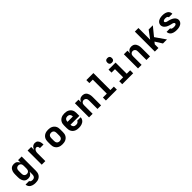

<svg xmlns="http://www.w3.org/2000/svg" viewBox="505 -2761 4991 4991"><g transform="rotate(-45 3000.0 -266.0)"><path d="M298 223Q273 223 248 220.5Q223 218 198.5 210.5Q174 203 152 190.5Q130 178 113.5 159.5Q97 141 87.5 117Q78 93 77 68H209Q210 81 220.5 91Q231 101 244 105.5Q257 110 270.5 111.5Q284 113 298 113Q318 113 337 105Q356 97 368 81Q380 65 384.5 45Q389 25 389 5V-95Q380 -73 365.5 -53Q351 -33 331.5 -18.5Q312 -4 288 2Q264 8 239 8Q213 8 187.5 1Q162 -6 141.5 -22Q121 -38 107 -60.5Q93 -83 85 -107.5Q77 -132 74 -158Q71 -184 71 -210V-310Q71 -336 74 -362Q77 -388 85 -412.5Q93 -437 107 -459.5Q121 -482 141.5 -498Q162 -514 187.5 -521Q213 -528 239 -528Q264 -528 288 -522Q312 -516 331.5 -501.5Q351 -487 365.5 -467Q380 -447 389 -425V-520H521V5Q521 35 515.5 64Q510 93 496.5 119.5Q483 146 461.5 166.5Q440 187 413 200Q386 213 356.5 218Q327 223 298 223ZM296 -102Q316 -102 335.5 -110Q355 -118 367.5 -134Q380 -150 384.5 -170Q389 -190 389 -210V-310Q389 -330 384.5 -350Q380 -370 367.5 -386Q355 -402 335.5 -410Q316 -418 296 -418Q276 -418 256.5 -410Q237 -402 224.5 -386Q212 -370 207.5 -350Q203 -330 203 -310V-210Q203 -190 207.5 -170Q212 -150 224.5 -134Q237 -118 256.5 -110Q276 -102 296 -102Z M740 0V-520H872V-412Q880 -435 892 -456.5Q904 -478 922 -494.5Q940 -511 963.5 -519.5Q987 -528 1011 -528Q1033 -528 1054.5 -521.5Q1076 -515 1092 -500Q1108 -485 1118 -465.5Q1128 -446 1133.5 -425Q1139 -404 1141 -382Q1143 -360 1143 -338H1011Q1011 -352 1009 -365.5Q1007 -379 1001 -391Q995 -403 983.5 -410.5Q972 -418 958 -418Q943 -418 928.5 -411.5Q914 -405 904 -393Q894 -381 887.5 -366.5Q881 -352 877.5 -337Q874 -322 873 -306.5Q872 -291 872 -276V0Z M1500 8Q1470 8 1440 3Q1410 -2 1383 -14.5Q1356 -27 1333.5 -47.5Q1311 -68 1296.5 -94.5Q1282 -121 1276.5 -150.5Q1271 -180 1271 -210V-310Q1271 -340 1276.5 -369.5Q1282 -399 1296.5 -425.5Q1311 -452 1333.5 -472.5Q1356 -493 1383 -505.5Q1410 -518 1440 -523Q1470 -528 1500 -528Q1530 -528 1560 -523Q1590 -518 1617 -505.5Q1644 -493 1666.5 -472.5Q1689 -452 1703.5 -425.5Q1718 -399 1723.5 -369.5Q1729 -340 1729 -310V-210Q1729 -180 1723.5 -150.5Q1718 -121 1703.5 -94.5Q1689 -68 1666.5 -47.5Q1644 -27 1617 -14.5Q1590 -2 1560 3Q1530 8 1500 8ZM1500 -102Q1521 -102 1540.5 -109.5Q1560 -117 1573.5 -133Q1587 -149 1592 -169Q1597 -189 1597 -210V-310Q1597 -331 1592 -351Q1587 -371 1573.5 -387Q1560 -403 1540.5 -410.5Q1521 -418 1500 -418Q1479 -418 1459.5 -410.5Q1440 -403 1426.5 -387Q1413 -371 1408 -351Q1403 -331 1403 -310V-210Q1403 -189 1408 -169Q1413 -149 1426.5 -133Q1440 -117 1459.5 -109.5Q1479 -102 1500 -102Z M2100 8Q2070 8 2040 3Q2010 -2 1983 -14.5Q1956 -27 1933.5 -47.5Q1911 -68 1896.5 -94.5Q1882 -121 1876.5 -150.5Q1871 -180 1871 -210V-310Q1871 -340 1876.5 -369.5Q1882 -399 1896.5 -425.5Q1911 -452 1933.5 -472.5Q1956 -493 1983 -505.5Q2010 -518 2040 -523Q2070 -528 2100 -528Q2130 -528 2160 -523Q2190 -518 2217 -505.5Q2244 -493 2266.5 -472.5Q2289 -452 2303.5 -425.5Q2318 -399 2323.5 -369.5Q2329 -340 2329 -310V-206H2001Q2001 -185 2007 -165Q2013 -145 2026.5 -129.5Q2040 -114 2059.5 -107Q2079 -100 2100 -100Q2115 -100 2131 -102Q2147 -104 2161 -110.5Q2175 -117 2186 -129.5Q2197 -142 2197 -157H2327Q2327 -131 2317.5 -106Q2308 -81 2291 -61Q2274 -41 2251 -27.5Q2228 -14 2203 -6Q2178 2 2152 5Q2126 8 2100 8ZM2001 -314H2199Q2199 -335 2193 -355Q2187 -375 2173.5 -390.5Q2160 -406 2140.5 -413Q2121 -420 2100 -420Q2079 -420 2059.5 -413Q2040 -406 2026.5 -390.5Q2013 -375 2007 -355Q2001 -335 2001 -314Z M2479 0V-520H2611V-426Q2620 -448 2633.5 -468Q2647 -488 2666.5 -502Q2686 -516 2709.5 -522Q2733 -528 2757 -528Q2783 -528 2808 -520.5Q2833 -513 2853 -497Q2873 -481 2886.5 -458.5Q2900 -436 2907.5 -411.5Q2915 -387 2918 -361.5Q2921 -336 2921 -310V0H2789V-310Q2789 -330 2785 -349.5Q2781 -369 2769 -385Q2757 -401 2738.5 -409.5Q2720 -418 2700 -418Q2680 -418 2661.5 -409.5Q2643 -401 2631 -385Q2619 -369 2615 -349.5Q2611 -330 2611 -310V0Z M3099 0V-110H3242V-625H3115V-735H3374V-110H3501V0Z M3699 0V-110H3842V-410H3715V-520H3974V-110H4101V0ZM3906 -585Q3889 -585 3872 -590Q3855 -595 3843 -607Q3831 -619 3826 -636Q3821 -653 3821 -670Q3821 -687 3826 -704Q3831 -721 3843 -733Q3855 -745 3872 -750Q3889 -755 3906 -755Q3923 -755 3940 -750Q3957 -745 3969 -733Q3981 -721 3986 -704Q3991 -687 3991 -670Q3991 -653 3986 -636Q3981 -619 3969 -607Q3957 -595 3940 -590Q3923 -585 3906 -585Z M4279 0V-520H4411V-426Q4420 -448 4433.5 -468Q4447 -488 4466.5 -502Q4486 -516 4509.5 -522Q4533 -528 4557 -528Q4583 -528 4608 -520.5Q4633 -513 4653 -497Q4673 -481 4686.5 -458.5Q4700 -436 4707.5 -411.5Q4715 -387 4718 -361.5Q4721 -336 4721 -310V0H4589V-310Q4589 -330 4585 -349.5Q4581 -369 4569 -385Q4557 -401 4538.5 -409.5Q4520 -418 4500 -418Q4480 -418 4461.5 -409.5Q4443 -401 4431 -385Q4419 -369 4415 -349.5Q4411 -330 4411 -310V0Z M4898 0V-735H5030V-304L5190 -520H5344L5149 -281L5344 0H5196L5075 -191L5030 -135V0Z M5699 8Q5674 8 5649 5.5Q5624 3 5600 -3.5Q5576 -10 5553.5 -21.5Q5531 -33 5514 -51Q5497 -69 5487 -92.5Q5477 -116 5477 -141V-147H5607V-146Q5607 -137 5612.5 -128.5Q5618 -120 5626 -115.5Q5634 -111 5643 -108Q5652 -105 5661.5 -103.5Q5671 -102 5680.5 -101Q5690 -100 5699 -100Q5708 -100 5717.5 -100.5Q5727 -101 5736 -102.5Q5745 -104 5754 -106.5Q5763 -109 5771.5 -113.5Q5780 -118 5785.5 -126Q5791 -134 5791 -143Q5791 -156 5782.5 -166.5Q5774 -177 5762.5 -182.5Q5751 -188 5738.5 -191.5Q5726 -195 5713 -198H5711Q5686 -204 5661 -211Q5636 -218 5612 -228Q5588 -238 5565.5 -252Q5543 -266 5525.5 -285Q5508 -304 5497.5 -328.5Q5487 -353 5487 -378Q5487 -403 5496 -426Q5505 -449 5521.5 -467Q5538 -485 5559.5 -497Q5581 -509 5604.5 -516Q5628 -523 5652.5 -525.5Q5677 -528 5701 -528Q5725 -528 5749.5 -525.5Q5774 -523 5797.5 -516.5Q5821 -510 5842.5 -498Q5864 -486 5880.5 -468Q5897 -450 5906 -427Q5915 -404 5915 -379V-373H5785V-374Q5785 -388 5775 -397.5Q5765 -407 5753 -412Q5741 -417 5727.5 -418.5Q5714 -420 5701 -420Q5688 -420 5675 -418.5Q5662 -417 5649.5 -413Q5637 -409 5627 -399.5Q5617 -390 5617 -377Q5617 -364 5626 -354Q5635 -344 5646.5 -338Q5658 -332 5670.5 -328.5Q5683 -325 5695.5 -322Q5708 -319 5721 -316Q5734 -313 5746.5 -309.5Q5759 -306 5771 -301.5Q5783 -297 5795 -292Q5807 -287 5819 -281Q5831 -275 5842 -268Q5853 -261 5863 -253Q5873 -245 5882 -235.5Q5891 -226 5898 -215Q5905 -204 5910.5 -192.5Q5916 -181 5918.5 -168Q5921 -155 5921 -142Q5921 -117 5911.5 -93.5Q5902 -70 5884.5 -52Q5867 -34 5844.5 -22Q5822 -10 5798 -3.5Q5774 3 5749 5.5Q5724 8 5699 8Z"/></g></svg>

Font: Iosevka Extrabold Extended
Style: Regular
Weight: 800
Width: 7
Monospace: yes
Designer: Belleve Invis
Foundry: Belleve Invis
Version: Version 32.5.0; ttfautohint (v1.8.4)